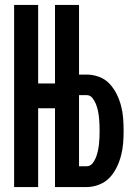

<svg xmlns="http://www.w3.org/2000/svg" viewBox="-20 -755 540 775"><path d="M37 0H134V-318H202V0H330Q355 0 379.5 -9.5Q404 -19 421.5 -37Q439 -55 450.5 -78.5Q462 -102 468.5 -126.5Q475 -151 477 -176.5Q479 -202 479 -227Q479 -253 477 -278.5Q475 -304 468.5 -328.5Q462 -353 450.5 -376Q439 -399 421.5 -417.5Q404 -436 379.5 -445Q355 -454 330 -454H299V-735H202V-418H134V-735H37ZM330 -84H299V-371H330Q344 -371 353 -359.5Q362 -348 367 -335.5Q372 -323 375 -309.5Q378 -296 379.5 -282Q381 -268 381.5 -254.5Q382 -241 382 -227Q382 -214 381.5 -200Q381 -186 379.5 -172.5Q378 -159 375 -145.5Q372 -132 367 -119Q362 -106 353 -95Q344 -84 330 -84Z"/></svg>

Font: Iosevka SS09
Style: Bold
Weight: 700
Monospace: yes
Designer: Belleve Invis
Foundry: Belleve Invis
Version: Version 5.2.1; ttfautohint (v1.8.3)